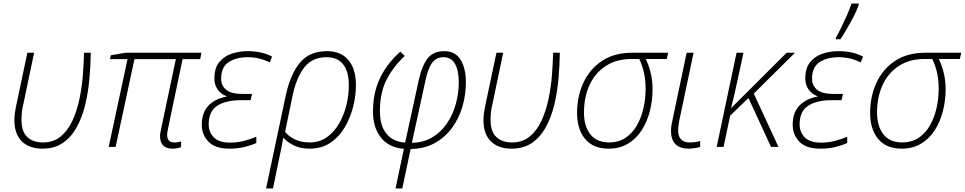

<svg xmlns="http://www.w3.org/2000/svg" viewBox="-20 -827 5432 1081"><path d="M219 10Q145 10 103 -31Q61 -72 61 -151Q61 -170 64 -191.5Q67 -213 73 -241L134 -530H172L112 -243Q105 -216 103 -194Q101 -172 101 -152Q101 -86 133.5 -55.5Q166 -25 222 -25Q281 -25 321.5 -58.5Q362 -92 387.5 -147Q413 -202 427 -268.5Q441 -335 446.5 -403.5Q452 -472 453 -530H491Q490 -460 483.5 -385Q477 -310 460.5 -240Q444 -170 413.5 -113.5Q383 -57 335.5 -23.5Q288 10 219 10Z M952 10Q881 10 881 -61Q881 -70 883 -81.5Q885 -93 889 -110L970 -494H737L631 0H592L698 -494H599L604 -516L686 -530H1114L1107 -494H1008L927 -108Q925 -97 923 -86.5Q921 -76 921 -68Q921 -25 961 -25Q974 -25 983.5 -27Q993 -29 1000 -31L999 2Q990 5 978 7.5Q966 10 952 10Z M1271 10Q1192 10 1154 -29Q1116 -68 1116 -124Q1116 -194 1154.5 -233Q1193 -272 1255 -283L1256 -285Q1224 -297 1205.5 -323Q1187 -349 1187 -385Q1187 -444 1214.5 -477.5Q1242 -511 1285 -525Q1328 -539 1374 -539Q1456 -539 1512 -508L1499 -475Q1476 -488 1443 -496.5Q1410 -505 1375 -505Q1311 -505 1268 -477.5Q1225 -450 1225 -384Q1225 -346 1253 -322Q1281 -298 1348 -298H1399L1391 -263H1337Q1251 -263 1203 -231.5Q1155 -200 1155 -127Q1155 -82 1184.5 -53Q1214 -24 1275 -24Q1317 -24 1353 -33.5Q1389 -43 1423 -57V-22Q1398 -10 1358.5 0Q1319 10 1271 10Z M1478 234 1589 -290Q1615 -410 1669 -474.5Q1723 -539 1821 -539Q1899 -539 1941.5 -489Q1984 -439 1984 -347Q1984 -289 1968.5 -227Q1953 -165 1921.5 -111Q1890 -57 1840.5 -23.5Q1791 10 1723 10Q1671 10 1634 -8.5Q1597 -27 1575 -52Q1569 -18 1563 11.5Q1557 41 1551 69L1517 234ZM1723 -25Q1779 -25 1820.5 -54.5Q1862 -84 1889.5 -132Q1917 -180 1930.5 -236.5Q1944 -293 1944 -347Q1944 -423 1912.5 -464Q1881 -505 1818 -505Q1738 -505 1692.5 -446.5Q1647 -388 1625 -278L1585 -84Q1607 -58 1642 -41.5Q1677 -25 1723 -25Z M2207 234 2254 11Q2169 4 2124.5 -52.5Q2080 -109 2080 -199Q2080 -305 2120 -388Q2160 -471 2234 -536L2259 -512Q2197 -455 2158 -381.5Q2119 -308 2119 -201Q2119 -119 2156 -74Q2193 -29 2261 -24L2337 -373Q2355 -456 2387 -497.5Q2419 -539 2482 -539Q2543 -539 2573 -491Q2603 -443 2603 -364Q2603 -292 2583 -225Q2563 -158 2523.5 -105Q2484 -52 2426 -20.5Q2368 11 2292 12L2245 234ZM2299 -23Q2364 -24 2413.5 -53.5Q2463 -83 2496 -131.5Q2529 -180 2546 -240.5Q2563 -301 2563 -364Q2563 -429 2542 -467Q2521 -505 2478 -505Q2437 -505 2413.5 -474Q2390 -443 2375 -372Z M2860 10Q2786 10 2744 -31Q2702 -72 2702 -151Q2702 -170 2705 -191.5Q2708 -213 2714 -241L2775 -530H2813L2753 -243Q2746 -216 2744 -194Q2742 -172 2742 -152Q2742 -86 2774.5 -55.5Q2807 -25 2863 -25Q2922 -25 2962.5 -58.5Q3003 -92 3028.5 -147Q3054 -202 3068 -268.5Q3082 -335 3087.5 -403.5Q3093 -472 3094 -530H3132Q3131 -460 3124.5 -385Q3118 -310 3101.5 -240Q3085 -170 3054.5 -113.5Q3024 -57 2976.5 -23.5Q2929 10 2860 10Z M3407 10Q3320 10 3274.5 -44.5Q3229 -99 3229 -191Q3229 -285 3265 -362Q3301 -439 3370 -484.5Q3439 -530 3539 -530H3742L3734 -495H3616Q3632 -462 3643 -418.5Q3654 -375 3654 -324Q3654 -260 3638.5 -200Q3623 -140 3592 -92.5Q3561 -45 3514.5 -17.5Q3468 10 3407 10ZM3410 -25Q3461 -25 3499.5 -49.5Q3538 -74 3563.5 -117Q3589 -160 3602 -214.5Q3615 -269 3615 -329Q3615 -421 3579 -495H3536Q3452 -495 3392 -456.5Q3332 -418 3300 -350Q3268 -282 3268 -193Q3268 -116 3304 -70.5Q3340 -25 3410 -25Z M3857 10Q3810 10 3784 -14.5Q3758 -39 3758 -91Q3758 -104 3760 -118.5Q3762 -133 3766 -150L3846 -530H3885L3805 -151Q3802 -135 3800 -121Q3798 -107 3798 -95Q3798 -25 3863 -25Q3895 -25 3922 -33V0Q3911 4 3892 7Q3873 10 3857 10Z M4015 0 4127 -530H4166L4135 -387Q4116 -296 4096 -219H4097L4409 -530H4456L4224 -300L4363 0H4321L4194 -275L4091 -176L4054 0Z M4598 10Q4519 10 4481 -29Q4443 -68 4443 -124Q4443 -194 4481.5 -233Q4520 -272 4582 -283L4583 -285Q4551 -297 4532.5 -323Q4514 -349 4514 -385Q4514 -444 4541.5 -477.5Q4569 -511 4612 -525Q4655 -539 4701 -539Q4783 -539 4839 -508L4826 -475Q4803 -488 4770 -496.5Q4737 -505 4702 -505Q4638 -505 4595 -477.5Q4552 -450 4552 -384Q4552 -346 4580 -322Q4608 -298 4675 -298H4726L4718 -263H4664Q4578 -263 4530 -231.5Q4482 -200 4482 -127Q4482 -82 4511.5 -53Q4541 -24 4602 -24Q4644 -24 4680 -33.5Q4716 -43 4750 -57V-22Q4725 -10 4685.5 0Q4646 10 4598 10ZM4686 -606V-614Q4700 -639 4716.5 -672.5Q4733 -706 4748.5 -741Q4764 -776 4774 -807H4815L4814 -797Q4804 -768 4786 -733.5Q4768 -699 4748.5 -665.5Q4729 -632 4712 -606Z M5057 10Q4970 10 4924.5 -44.5Q4879 -99 4879 -191Q4879 -285 4915 -362Q4951 -439 5020 -484.5Q5089 -530 5189 -530H5392L5384 -495H5266Q5282 -462 5293 -418.5Q5304 -375 5304 -324Q5304 -260 5288.5 -200Q5273 -140 5242 -92.5Q5211 -45 5164.5 -17.5Q5118 10 5057 10ZM5060 -25Q5111 -25 5149.5 -49.5Q5188 -74 5213.5 -117Q5239 -160 5252 -214.5Q5265 -269 5265 -329Q5265 -421 5229 -495H5186Q5102 -495 5042 -456.5Q4982 -418 4950 -350Q4918 -282 4918 -193Q4918 -116 4954 -70.5Q4990 -25 5060 -25Z"/></svg>

Font: Noto Sans Disp ExtLt
Style: Italic
Weight: 200
Italic angle: -12°
Designer: Monotype Design Team
Foundry: Monotype Imaging Inc.
Version: Version 2.000;GOOG;noto-source:20170915:90ef993387c0